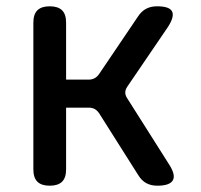

<svg xmlns="http://www.w3.org/2000/svg" viewBox="-20 -580 640 610"><path d="M138 10Q112 10 99 -2.5Q86 -15 86 -42V-508Q86 -535 99 -547.5Q112 -560 138 -560Q164 -560 177 -547.5Q190 -535 190 -508V-327H262Q272 -327 280.5 -331.5Q289 -336 295 -345L418 -527Q429 -544 444 -552Q459 -560 479 -560Q518 -560 526.5 -544Q535 -528 514 -495L384 -304Q378 -295 378 -286Q378 -277 384 -268L517 -58Q539 -24 529 -7Q519 10 480 10Q460 10 445 2Q430 -6 419 -24L295 -220Q289 -229 281 -233.5Q273 -238 262 -238H190V-42Q190 -15 177 -2.5Q164 10 138 10Z"/></svg>

Font: Maple Mono Medium
Style: Regular
Weight: 500
Monospace: yes
Designer: subframe7536
Version: Version 7.000